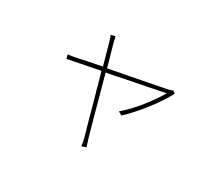

<svg xmlns="http://www.w3.org/2000/svg" viewBox="-125 -818 1250 1125"><g transform="rotate(30 500.0 -255.5)"><path d="M548 64C542 48 539 33 532 13C521 -22 467 -223 426 -372C446 -375 466 -379 486 -383L499 -386C576 -401 651 -416 707 -427L716 -429C759 -437 789 -443 797 -445C756 -375 680 -274 607 -213L632 -200C699 -260 798 -385 839 -467L822 -479C815 -475 806 -472 798 -470C777 -465 650 -441 521 -416L508 -414C478 -408 449 -403 421 -397C402 -465 386 -521 382 -535C376 -560 372 -574 370 -585L340 -577C347 -567 350 -555 357 -531C361 -517 375 -463 395 -394C320 -380 263 -367 249 -364C222 -359 205 -355 180 -353L187 -326C210 -331 294 -347 400 -368C407 -342 415 -315 423 -287L426 -275L429 -263L434 -245L438 -234C438 -232 439 -230 439 -228L443 -216C473 -107 500 -6 508 18C514 39 517 56 518 74L548 64Z"/></g></svg>

Font: Glow Sans SC Normal Thin
Style: Regular
Weight: 100
Designer: Ryoko NISHIZUKA (kana, bopomofo & ideographs); Paul D. Hunt (Latin, Greek & Cyrillic); Sandoll Communications, Soo-young
Version: Version 0.93